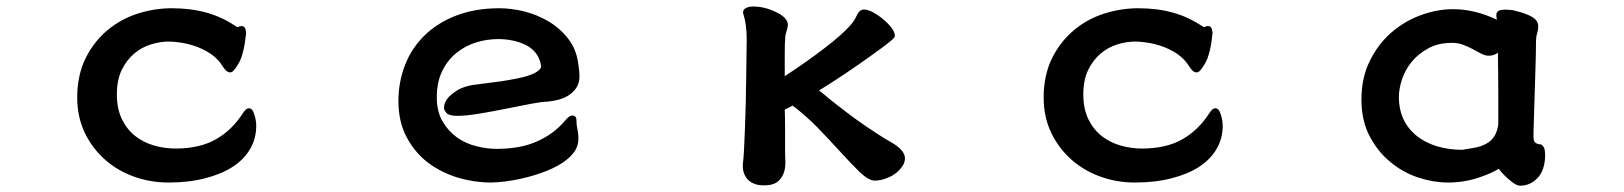

<svg xmlns="http://www.w3.org/2000/svg" viewBox="-20 -508 5040 596"><path d="M722.7 -425.8Q727.5 -427.2 729.5 -427.2Q734.9 -427.2 738 -424.1Q741.2 -420.9 742.2 -417Q743.2 -411.6 744.1 -405.8Q737.3 -340.3 721.7 -313Q706.5 -286.1 697.8 -283.7Q696.3 -283.2 694.3 -283.2Q684.6 -283.2 675.3 -296.4Q668.5 -306.2 666 -309.8Q663.6 -313.5 662.4 -314.9Q661.1 -316.4 659.9 -317.6Q658.7 -318.8 657.7 -320.3Q646 -333 631.3 -342.8Q585.4 -372.1 523.4 -377.9Q513.2 -378.9 502 -378.9Q476.6 -378.9 448.2 -370.1Q419.9 -361.3 396.7 -341.8Q373.5 -322.3 357.9 -291Q342.8 -259.8 342.8 -214.8Q342.8 -169.9 358.6 -137.7Q374.5 -105.5 399.9 -85.7Q425.3 -65.9 457.8 -56.4Q490.2 -46.9 525.9 -46.9Q561.5 -46.9 593 -54Q624.5 -61 649.4 -75.2Q699.7 -103.5 733.4 -155.8Q737.8 -162.6 741.7 -166.5Q747.1 -171.9 752.4 -171.9Q757.8 -171.9 762 -167.7Q766.1 -163.6 770 -150.9Q775.4 -133.8 775.4 -117.2Q775.4 -78.1 756.3 -45.4Q718.3 19.5 616.7 45.4Q566.4 58.6 502.9 58.6Q445.8 58.6 394 39.6Q335.4 18.1 293.9 -23.9Q262.2 -55.7 242.2 -97.7Q219.7 -146.5 219.7 -205.1Q219.7 -222.7 220.9 -234.9Q222.2 -247.1 223.4 -255.1Q224.6 -263.2 226.3 -270.8Q228 -278.3 230 -285.6Q231.9 -293 234.4 -300.3Q246.1 -334 269 -366.2Q288.6 -393.6 314 -414.6Q355.5 -449.2 407.7 -465.8Q460 -482.4 512.7 -482.4Q572.3 -482.4 620.4 -469Q668.5 -455.6 709.5 -428.2Q715.3 -424.3 717.8 -423.8Q720.2 -424.3 721.2 -424.8Z M1530.3 -482.4Q1566.4 -482.4 1606.9 -472.7Q1647.5 -462.4 1683.1 -441.4Q1719.2 -419.9 1744.6 -386.7Q1770 -353.5 1775.4 -307.6Q1778.8 -286.6 1778.8 -270Q1778.8 -230.5 1738.3 -208Q1717.3 -196.3 1679.2 -192.4H1678.7Q1662.1 -192.4 1626.7 -185.5Q1591.3 -178.7 1550.3 -170.4Q1509.3 -162.1 1468.3 -155.3Q1427.2 -148.4 1399.4 -148.4Q1373.5 -148.4 1365.7 -157.7Q1362.3 -161.6 1360.4 -165.3Q1358.4 -168.9 1358.4 -172.9Q1358.4 -191.4 1373.5 -207.5Q1393.1 -225.6 1410.2 -233.4Q1427.2 -240.7 1446.8 -244.1Q1459 -246.1 1480.5 -248.5Q1536.6 -254.9 1576.7 -262.7Q1637.2 -273.9 1654.3 -291.5Q1659.7 -296.4 1659.7 -303.2Q1659.7 -304.2 1659.2 -305.7Q1654.8 -332.5 1636.2 -351.1Q1626.5 -360.8 1613.3 -367.7Q1575.7 -386.7 1525.4 -386.7Q1492.2 -386.7 1458.5 -376.5Q1424.8 -366.2 1397.5 -344.2Q1370.6 -323.2 1353.3 -288.6Q1335.9 -253.9 1335.9 -206.1Q1335.9 -161.1 1354 -130.9Q1372.1 -100.1 1398.9 -81.1Q1426.3 -62 1459.2 -54Q1492.2 -45.9 1521.5 -45.9Q1596.2 -45.9 1647.5 -69.3Q1699.2 -92.3 1732.4 -131.8Q1740.2 -141.1 1744.1 -144Q1751.5 -149.4 1757.8 -149.4Q1762.2 -149.4 1765.1 -146.5Q1768.1 -143.6 1768.8 -140.6Q1769.5 -137.7 1769.5 -132.8Q1769.5 -121.1 1771.5 -111.3Q1775.4 -94.7 1775.4 -77.1Q1775.4 -52.7 1759.8 -32.7Q1726.1 9.8 1636.2 36.6Q1593.8 49.3 1548.8 55.2Q1521 58.6 1502.9 58.6Q1484.9 58.6 1467.8 56.6Q1434.1 53.2 1399.9 43Q1349.1 27.3 1308.1 -3.4Q1267.6 -34.7 1242.2 -82.3Q1216.8 -129.9 1216.8 -194.3Q1216.8 -253.4 1237.3 -306.2Q1257.8 -358.9 1298.1 -398.2Q1338.4 -437.5 1397 -460Q1455.6 -482.4 1530.3 -482.4Z M2757.8 -397.5Q2757.8 -394.5 2756.3 -392.6Q2753.9 -388.7 2749.5 -384.8Q2732.4 -369.6 2689.9 -339.4Q2602.5 -276.4 2522.5 -227.1Q2533.7 -218.8 2548.1 -206.5Q2562.5 -194.3 2579.6 -181.2Q2608.4 -158.7 2637.9 -137.2Q2667.5 -115.7 2708.5 -89.4Q2726.6 -77.1 2741.7 -69.3Q2770.5 -53.2 2781.2 -38.1Q2789.1 -27.3 2789.1 -16.6Q2789.1 -6.8 2784.2 2.9Q2769 28.3 2743.2 40.5Q2717.8 52.7 2695.3 52.7Q2676.8 52.7 2648.4 25.9Q2622.6 0.5 2589.6 -35.6Q2556.6 -71.8 2517.6 -112.3Q2480 -150.4 2440.4 -180.2Q2435.1 -177.2 2430.2 -174.8Q2422.4 -170.4 2416 -168Q2417 -144 2417 -110.8V-39.1Q2417 -26.4 2417.5 -16.4Q2418 -6.3 2418 -2.9Q2418 34.7 2395.5 54.7Q2380.9 67.4 2351.6 67.4Q2330.1 67.4 2316.9 60.5Q2303.2 53.7 2296.4 43.5Q2285.6 27.8 2285.6 6.3Q2285.6 2.4 2286.1 -1Q2288.1 -14.6 2289.6 -43.7Q2291 -72.8 2292.5 -110.8Q2295.4 -182.6 2296.4 -270.5Q2297.9 -373 2297.9 -382.8Q2297.9 -409.7 2295.4 -428Q2293 -446.3 2288.6 -460.9Q2286.6 -465.8 2286.6 -469.2Q2286.6 -475.6 2291 -480Q2293.5 -481.9 2296.4 -483.4Q2304.7 -487.8 2318.4 -487.8Q2352.1 -487.8 2386.2 -471.7Q2425.8 -453.6 2425.8 -430.7V-430.2Q2424.8 -420.9 2421.9 -412.4Q2418.9 -403.8 2418 -397.5Q2416 -374.5 2416 -346.2V-271.5Q2483.9 -315.9 2538.6 -357.9Q2598.1 -402.8 2626.5 -437.5Q2633.8 -447.3 2638.2 -457.3Q2642.6 -467.3 2647.7 -472.4Q2652.8 -477.5 2660.6 -478.5H2661.1Q2673.8 -478.5 2690.4 -469.7Q2714.8 -456.1 2733.9 -437Q2740.7 -430.2 2746.6 -422.9Q2757.8 -407.7 2757.8 -397.5Z M3722.7 -425.8Q3727.5 -427.2 3729.5 -427.2Q3734.9 -427.2 3738 -424.1Q3741.2 -420.9 3742.2 -417Q3743.2 -411.6 3744.1 -405.8Q3737.3 -340.3 3721.7 -313Q3706.5 -286.1 3697.8 -283.7Q3696.3 -283.2 3694.3 -283.2Q3684.6 -283.2 3675.3 -296.4Q3668.5 -306.2 3666 -309.8Q3663.6 -313.5 3662.4 -314.9Q3661.1 -316.4 3659.9 -317.6Q3658.7 -318.8 3657.7 -320.3Q3646 -333 3631.3 -342.8Q3585.4 -372.1 3523.4 -377.9Q3513.2 -378.9 3502 -378.9Q3476.6 -378.9 3448.2 -370.1Q3419.9 -361.3 3396.7 -341.8Q3373.5 -322.3 3357.9 -291Q3342.8 -259.8 3342.8 -214.8Q3342.8 -169.9 3358.6 -137.7Q3374.5 -105.5 3399.9 -85.7Q3425.3 -65.9 3457.8 -56.4Q3490.2 -46.9 3525.9 -46.9Q3561.5 -46.9 3593 -54Q3624.5 -61 3649.4 -75.2Q3699.7 -103.5 3733.4 -155.8Q3737.8 -162.6 3741.7 -166.5Q3747.1 -171.9 3752.4 -171.9Q3757.8 -171.9 3762 -167.7Q3766.1 -163.6 3770 -150.9Q3775.4 -133.8 3775.4 -117.2Q3775.4 -78.1 3756.3 -45.4Q3718.3 19.5 3616.7 45.4Q3566.4 58.6 3502.9 58.6Q3445.8 58.6 3394 39.6Q3335.4 18.1 3293.9 -23.9Q3262.2 -55.7 3242.2 -97.7Q3219.7 -146.5 3219.7 -205.1Q3219.7 -222.7 3220.9 -234.9Q3222.2 -247.1 3223.4 -255.1Q3224.6 -263.2 3226.3 -270.8Q3228 -278.3 3230 -285.6Q3231.9 -293 3234.4 -300.3Q3246.1 -334 3269 -366.2Q3288.6 -393.6 3314 -414.6Q3355.5 -449.2 3407.7 -465.8Q3460 -482.4 3512.7 -482.4Q3572.3 -482.4 3620.4 -469Q3668.5 -455.6 3709.5 -428.2Q3715.3 -424.3 3717.8 -423.8Q3720.2 -424.3 3721.2 -424.8Z M4568.4 43.9Q4523.9 58.6 4474.6 58.6Q4430.2 58.6 4383.8 43.5Q4336.9 28.3 4297.9 -3.4Q4258.3 -35.2 4232.2 -84Q4206.1 -132.8 4206.1 -199.2Q4206.1 -265.6 4231.4 -317.4Q4256.3 -369.1 4297.1 -405.3Q4337.9 -441.4 4388.9 -460.4Q4439.9 -479.5 4491.2 -479.5Q4557.6 -479.5 4626.5 -446.8Q4626 -449.2 4626 -450.9Q4626 -452.6 4625 -456.1V-462.9Q4625 -470.2 4632.3 -474.6Q4638.7 -478 4652.3 -478Q4661.1 -478 4675.3 -476.6Q4729.5 -463.9 4745.6 -448.2Q4754.9 -439 4754.9 -427Q4754.9 -415 4751.5 -404.3Q4748 -393.6 4748 -379.4Q4748 -346.7 4746.1 -287.6Q4740.7 -121.6 4740.5 -105.7Q4740.2 -89.8 4740.2 -85Q4740.2 -70.8 4745.1 -65.9Q4750 -61 4762.7 -59.6L4765.1 -59.1L4767.1 -57.1Q4773.9 -50.8 4775.1 -42.2Q4776.4 -33.7 4776.4 -22.5V-22Q4774.4 22.9 4751.7 45.7Q4729 68.4 4699.2 68.4Q4689.9 68.4 4678.7 60.5Q4655.8 44.4 4638.7 23.9Q4634.3 19 4632.3 16.1Q4607.4 31.2 4568.4 43.9ZM4629.9 -344.2Q4616.7 -335 4601.6 -335Q4589.8 -335 4576.2 -342.3L4550.8 -356Q4537.6 -362.8 4521.5 -369.1Q4506.3 -375 4487.3 -375Q4445.3 -375 4414.6 -358.4Q4382.8 -341.3 4362.3 -316.4Q4341.8 -291 4332 -261.5Q4322.3 -231.9 4322.3 -207Q4322.3 -135.3 4371.6 -91.3Q4399.9 -66.4 4441.4 -53.7Q4477.5 -43 4519 -43Q4539.1 -45.9 4558.6 -49.6Q4578.1 -53.2 4593.8 -62Q4608.9 -70.3 4618.4 -84.7Q4627.9 -99.1 4630.9 -122.6V-224.6Q4630.9 -265.6 4630.4 -292.5Q4629.9 -319.3 4629.9 -335Z"/></svg>

Font: Bakudai
Style: Bold
Weight: 700
Version: Version 1.48